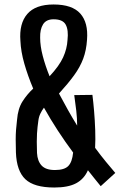

<svg xmlns="http://www.w3.org/2000/svg" viewBox="-20 -828 584 856"><path d="M222 8Q132 8 93 -29Q54 -66 51 -148Q50 -182 50 -205.5Q50 -229 51.5 -249Q53 -269 56 -294Q60 -344 80.5 -376Q101 -408 128 -433Q104 -490 88.5 -544Q73 -598 71 -646Q65 -723 101.5 -765.5Q138 -808 219 -808Q302 -808 338 -767.5Q374 -727 368 -651Q365 -604 351 -566.5Q337 -529 310.5 -492.5Q284 -456 243 -411Q262 -375 282.5 -338.5Q303 -302 324 -268Q324 -300 320 -334.5Q316 -369 311 -404L392 -405Q396 -374 399.5 -332.5Q403 -291 404.5 -248Q406 -205 404 -169Q429 -135 452.5 -106.5Q476 -78 494 -57L429 2Q415 -15 401 -32.5Q387 -50 372 -69Q355 -30 319.5 -11Q284 8 222 8ZM201 -488Q244 -534 261.5 -572.5Q279 -611 281 -650Q286 -694 273 -718Q260 -742 219 -742Q186 -742 172 -719.5Q158 -697 159 -660Q159 -623 170.5 -579Q182 -535 201 -488ZM225 -70Q267 -70 284.5 -88Q302 -106 306 -148Q271 -195 238 -245.5Q205 -296 176 -348Q167 -336 160 -321.5Q153 -307 151 -290Q147 -263 145 -233Q143 -203 145 -146Q147 -110 165.5 -90Q184 -70 225 -70Z"/></svg>

Font: Big Shoulders Text SemiBold
Style: Regular
Weight: 600
Designer: Patric King
Foundry: XO Type Co
Version: Version 1.000; ttfautohint (v1.8.2)